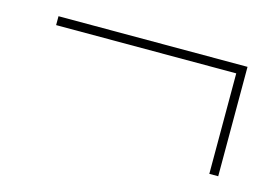

<svg xmlns="http://www.w3.org/2000/svg" viewBox="-48 -331 600 417"><g transform="rotate(15 252.5 -122.0)"><path d="M465 -245V1H445V-225H40V-245Z"/></g></svg>

Font: Rozha One
Style: Regular
Weight: 400
Designer: Tim Donaldson, Indian Type Foundry
Foundry: Indian Type Foundry
Version: Version 1.300;PS 1.0;hotconv 1.0.78;makeotf.lib2.5.61930; tt